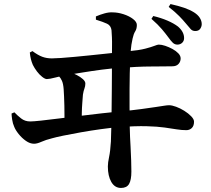

<svg xmlns="http://www.w3.org/2000/svg" viewBox="-20 -851 1040 947"><path d="M855 -631Q842 -631 832.5 -640Q823 -649 811 -666Q797 -685 778.5 -707Q760 -729 727 -758L736 -772Q774 -763 805.5 -749.5Q837 -736 858 -720Q888 -694 888 -663Q888 -649 878.5 -640Q869 -631 855 -631ZM577 76Q546 76 529 46.5Q512 17 512 -30Q512 -49 518 -76.5Q524 -104 527 -153Q528 -181 529 -223Q530 -265 530.5 -313.5Q531 -362 531.5 -409Q532 -456 532 -494Q532 -532 532 -552Q532 -592 532.5 -620Q533 -648 532 -668Q531 -688 530 -702Q527 -725 508 -734Q489 -743 453 -754V-770Q474 -779 495.5 -785Q517 -791 535 -790Q561 -790 589 -781Q617 -772 636 -757.5Q655 -743 655 -728Q655 -709 647 -696.5Q639 -684 634 -661Q627 -630 625 -602.5Q623 -575 622 -548Q621 -525 620 -489.5Q619 -454 619 -411Q619 -368 619 -319.5Q619 -271 620 -222.5Q621 -174 624 -128Q626 -89 627 -58.5Q628 -28 628 -5Q628 37 616.5 56.5Q605 76 577 76ZM298 -238Q298 -258 298 -281.5Q298 -305 297.5 -329Q297 -353 296 -374.5Q295 -396 294 -411Q292 -438 285.5 -452.5Q279 -467 270.5 -475Q262 -483 254 -488L257 -500Q276 -501 293 -500Q310 -499 330 -493Q343 -489 359.5 -480.5Q376 -472 388.5 -461Q401 -450 401 -439Q401 -426 396.5 -414.5Q392 -403 389 -384Q388 -369 386 -344.5Q384 -320 383.5 -292.5Q383 -265 383 -240ZM148 -142Q128 -142 108 -156Q88 -170 72 -190Q56 -210 50 -226Q43 -241 40 -261Q37 -281 37 -291L51 -297Q65 -282 84 -267Q103 -252 129 -252Q144 -252 181.5 -256Q219 -260 270 -266.5Q321 -273 376 -279.5Q431 -286 481.5 -292Q532 -298 567 -301Q633 -307 676.5 -313Q720 -319 747 -323Q774 -327 789.5 -329.5Q805 -332 814 -332Q828 -332 848.5 -324.5Q869 -317 889 -304.5Q909 -292 923 -277.5Q937 -263 937 -251Q937 -230 926 -219.5Q915 -209 899 -209Q876 -209 851.5 -213Q827 -217 792 -222Q757 -227 703 -228.5Q649 -230 568 -224Q528 -221 478 -214Q428 -207 379.5 -198.5Q331 -190 292.5 -182Q254 -174 237 -169Q205 -161 184 -151.5Q163 -142 148 -142ZM211 -461Q202 -461 188 -472Q174 -483 162 -499Q150 -515 142 -531Q136 -545 132.5 -559Q129 -573 127 -592L140 -599Q167 -579 188.5 -571Q210 -563 236 -563Q252 -563 281 -565Q310 -567 347 -570.5Q384 -574 423.5 -578Q463 -582 500 -586Q537 -590 566 -593Q595 -596 611 -598Q666 -603 696.5 -611Q727 -619 742 -625Q757 -631 763 -631Q777 -631 795 -625Q813 -619 830.5 -609.5Q848 -600 859.5 -588Q871 -576 871 -563Q871 -547 860.5 -535.5Q850 -524 830 -524Q814 -524 787 -523.5Q760 -523 725 -523Q690 -523 651 -521Q612 -519 573 -516Q532 -514 482.5 -507.5Q433 -501 387.5 -493.5Q342 -486 310 -481Q281 -476 252.5 -468.5Q224 -461 211 -461ZM943 -698Q929 -698 920.5 -707.5Q912 -717 897 -735Q883 -752 864 -771.5Q845 -791 812 -817L821 -831Q861 -822 888.5 -812.5Q916 -803 937 -790Q956 -778 965.5 -763Q975 -748 975 -732Q975 -720 967.5 -709Q960 -698 943 -698Z"/></svg>

Font: Noto Serif SC ExtraLight
Style: Bold
Weight: 700
Version: Version 2.002-H1;hotconv 1.1.0;makeotfexe 2.6.0